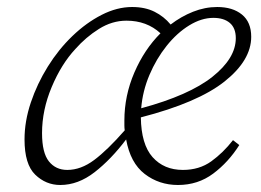

<svg xmlns="http://www.w3.org/2000/svg" viewBox="-20 -515 744 548"><path d="M100 -135Q100 -79 119.5 -54.5Q139 -30 172 -30Q211 -30 249 -58.5Q287 -87 336 -143Q335 -150 335 -157Q335 -164 335 -171Q335 -242 363.5 -308Q392 -374 438 -420Q399 -456 341 -456Q300 -456 262.5 -432.5Q225 -409 195 -375Q155 -332 127.5 -266.5Q100 -201 100 -135ZM589 -464Q555 -464 520 -442.5Q485 -421 455.5 -384Q426 -347 406.5 -301Q387 -255 383 -206Q520 -243 586.5 -296Q653 -349 653 -406Q653 -435 636 -449.5Q619 -464 589 -464ZM488 13Q434 13 393 -18.5Q352 -50 340 -117Q297 -60 250 -23.5Q203 13 152 13Q111 13 80.5 -16.5Q50 -46 50 -117Q50 -169 68 -222.5Q86 -276 116.5 -325Q147 -374 186.5 -412Q226 -450 270 -472.5Q314 -495 357 -495Q394 -495 421 -481.5Q448 -468 467 -445Q497 -468 531 -481.5Q565 -495 600 -495Q644 -495 670.5 -473.5Q697 -452 697 -410Q697 -343 621 -282.5Q545 -222 382 -180Q383 -103 415.5 -66.5Q448 -30 502 -30Q549 -30 583 -54.5Q617 -79 645 -115L663 -101Q632 -52 588.5 -19.5Q545 13 488 13Z"/></svg>

Font: Source Serif 4 SmText Light
Style: Italic
Weight: 300
Italic angle: -12°
Designer: Frank Grießhammer
Foundry: Adobe
Version: Version 4.005;hotconv 1.1.0;makeotfexe 2.6.0